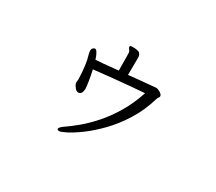

<svg xmlns="http://www.w3.org/2000/svg" viewBox="-117 -808 1235 1099"><g transform="rotate(30 500.0 -259.0)"><path d="M481 -527Q481 -537 477 -545Q475 -548 470.5 -553.5Q466 -559 466 -565Q466 -566 466.5 -566.5Q467 -567 467 -568Q468 -573 482 -573Q523 -573 532 -562Q541 -551 541 -535V-524L540 -421Q584 -426 624 -429.5Q664 -433 690 -435.5Q716 -438 717 -438Q728 -438 744.5 -428Q761 -418 761 -407Q761 -401 756.5 -395.5Q752 -390 750 -383Q724 -295 680 -225Q636 -155 585 -102.5Q534 -50 486.5 -15Q439 20 404.5 37.5Q370 55 359 55Q351 55 348 51Q346 49 346 46Q346 41 354 33Q362 25 370 20Q404 -3 445.5 -37.5Q487 -72 530 -120.5Q573 -169 611.5 -233Q650 -297 677 -379Q635 -376 583 -371.5Q531 -367 481.5 -362Q432 -357 396 -353Q360 -349 350 -348Q359 -308 364 -274Q369 -240 369 -232Q369 -198 350 -192Q348 -191 344 -191Q331 -191 319.5 -205.5Q308 -220 306 -230Q306 -232 305.5 -234Q305 -236 305 -237Q305 -242 306 -247Q307 -252 307 -256Q307 -264 305.5 -290Q304 -316 300 -347.5Q296 -379 288 -405Q283 -420 283 -432Q283 -447 291 -452Q296 -457 302 -457Q310 -457 317.5 -444.5Q325 -432 330 -418.5Q335 -405 335 -403Q346 -403 385 -406.5Q424 -410 482 -416Z"/></g></svg>

Font: Moon Stars Kai T
Style: Regular
Weight: 400
Designer: GuiWonder
Version: Version 1.101